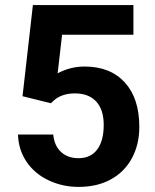

<svg xmlns="http://www.w3.org/2000/svg" viewBox="-20 -731 614 761"><path d="M69.3 -349.6 110.4 -710.9H508.8V-593.3H226.1L208.5 -440.4Q258.8 -467.3 315.4 -467.3Q417 -467.3 474.6 -404.3Q532.2 -341.3 532.2 -228Q532.2 -159.2 503.2 -104.7Q474.1 -50.3 419.9 -20.3Q365.7 9.8 292 9.8Q227.5 9.8 172.4 -16.4Q117.2 -42.5 85.2 -89.8Q53.2 -137.2 51.3 -197.8H190.9Q195.3 -153.3 221.9 -128.7Q248.5 -104 291.5 -104Q339.4 -104 365.2 -138.4Q391.1 -172.9 391.1 -235.8Q391.1 -296.4 361.3 -328.6Q331.5 -360.8 276.9 -360.8Q226.6 -360.8 195.3 -334.5L181.6 -321.8Z"/></svg>

Font: Vazir
Style: Bold
Weight: 700
Designer: Saber Rastikerdar
Foundry: Saber Rastikerdar
Version: Version 30.0.0